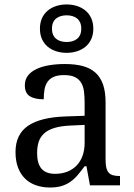

<svg xmlns="http://www.w3.org/2000/svg" viewBox="-20 -834 603 864"><path d="M147 -145Q147 -98.1 166.7 -75Q186.5 -51.8 228 -51.8Q258.3 -51.8 283 -61.5Q307.6 -71.3 325 -89.4Q342.3 -107.4 351.6 -133.3Q360.8 -159.2 360.8 -190.9V-272L296.9 -269Q254.4 -267.1 225.8 -258.5Q197.3 -250 179.7 -234.6Q162.1 -219.2 154.5 -196.8Q147 -174.3 147 -145ZM268.1 -496.1Q239.3 -496.1 221.4 -488Q203.6 -480 193.6 -465.3Q183.6 -450.7 180.2 -430.7Q176.8 -410.6 176.8 -387.2Q135.3 -387.2 113.5 -401.4Q91.8 -415.5 91.8 -450.2Q91.8 -476.1 106 -494.1Q120.1 -512.2 144.8 -523.7Q169.4 -535.2 202.1 -540.5Q234.9 -545.9 272 -545.9Q317.9 -545.9 352.1 -536.9Q386.2 -527.8 409.2 -507.3Q432.1 -486.8 443.6 -453.9Q455.1 -420.9 455.1 -373V-113.8Q455.1 -92.8 458.5 -79.1Q461.9 -65.4 469.2 -57.1Q476.6 -48.8 488.5 -45.4Q500.5 -42 517.1 -42H520V0H384.8L369.1 -85.9H360.8Q345.2 -64.9 330.6 -47.4Q315.9 -29.8 298.3 -17.1Q280.8 -4.4 258.5 2.7Q236.3 9.8 205.1 9.8Q171.9 9.8 143.3 0.2Q114.7 -9.3 94 -29.1Q73.2 -48.8 61.5 -78.9Q49.8 -108.9 49.8 -149.9Q49.8 -229.5 106.4 -268.1Q163.1 -306.6 277.8 -310.1L360.8 -313V-373Q360.8 -399.9 357.9 -422.6Q355 -445.3 345.2 -461.7Q335.4 -478 317.1 -487.1Q298.8 -496.1 268.1 -496.1ZM399.9 -705.1Q399.9 -678.2 390.6 -658Q381.3 -637.7 365 -624Q348.6 -610.4 326.7 -603.3Q304.7 -596.2 279.8 -596.2Q254.9 -596.2 232.9 -603.3Q210.9 -610.4 194.6 -624Q178.2 -637.7 168.9 -658Q159.7 -678.2 159.7 -705.1Q159.7 -731.4 168.9 -752Q178.2 -772.5 194.6 -786.1Q210.9 -799.8 232.9 -806.9Q254.9 -814 279.8 -814Q304.7 -814 326.7 -806.9Q348.6 -799.8 365 -786.1Q381.3 -772.5 390.6 -752Q399.9 -731.4 399.9 -705.1ZM345.7 -705.1Q345.7 -721.2 340.6 -732.7Q335.4 -744.1 326.4 -751.2Q317.4 -758.3 305.4 -761.7Q293.5 -765.1 279.8 -765.1Q266.1 -765.1 254.2 -761.7Q242.2 -758.3 233.2 -751.2Q224.1 -744.1 219 -732.7Q213.9 -721.2 213.9 -705.1Q213.9 -689 219 -677.5Q224.1 -666 233.2 -658.9Q242.2 -651.9 254.2 -648.4Q266.1 -645 279.8 -645Q293.5 -645 305.4 -648.4Q317.4 -651.9 326.4 -658.9Q335.4 -666 340.6 -677.5Q345.7 -689 345.7 -705.1Z"/></svg>

Font: Noto Serif
Style: Regular
Weight: 400
Designer: Monotype Design team
Foundry: Monotype Imaging Inc.
Version: Version 1.02